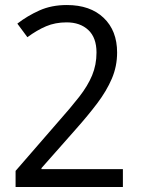

<svg xmlns="http://www.w3.org/2000/svg" viewBox="-20 -744 560 764"><path d="M469 0H42V-64L213 -261Q261 -315 295 -358.5Q329 -402 346.5 -444Q364 -486 364 -535Q364 -594 331.5 -624.5Q299 -655 245 -655Q200 -655 163.5 -639.5Q127 -624 89 -596L49 -650Q89 -681 137 -702.5Q185 -724 246 -724Q339 -724 392.5 -673Q446 -622 446 -535Q446 -480 425 -431Q404 -382 367 -333Q330 -284 281 -229L145 -75V-71H469Z"/></svg>

Font: Noto Sans Sinhala SemiCondensed
Style: Regular
Weight: 400
Width: 4
Designer: Jelle Bosma - Monotype Design Team
Foundry: Monotype Imaging Inc.
Version: Version 2.006; ttfautohint (v1.8.4.7-5d5b)